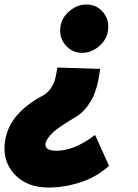

<svg xmlns="http://www.w3.org/2000/svg" viewBox="-38 -592 620 861"><path d="M349.1 -571.8Q396.5 -571.8 425.3 -535.9Q454.1 -500 445.8 -451.2Q439 -412.1 405 -383.5Q371.1 -355 331.1 -355Q283.7 -355 254.2 -391.4Q224.6 -427.7 233.9 -477.1Q240.7 -515.1 274.9 -543.5Q309.1 -571.8 349.1 -571.8ZM411.1 -283.2Q410.6 -281.7 408.7 -267.1Q406.7 -252.4 405.5 -246.1Q404.3 -239.7 401.1 -224.1Q397.9 -208.5 394.5 -198.7Q391.1 -189 386 -173.6Q380.9 -158.2 374 -147Q367.2 -135.7 358.6 -122.3Q350.1 -108.9 338.6 -97.2Q327.1 -85.4 314 -75.2Q284.7 -57.6 269.3 -47.9Q253.9 -38.1 231.9 -23.2Q210 -8.3 198.7 2.4Q187.5 13.2 178 26.4Q168.5 39.6 166 51.8Q161.6 84 215.8 84Q295.4 84 388.2 13.2L451.2 151.9Q394 202.6 322 225.8Q250 249 179.2 249Q80.1 249 24.7 186.8Q-30.8 124.5 -14.2 34.2Q4.4 -77.1 138.2 -154.8Q202.1 -182.6 213.9 -258.8L219.2 -289.1Z"/></svg>

Font: Stilu Bold
Style: Italic
Weight: 700
Italic angle: -10°
Designer: Genilson Lima Santos
Foundry: Genilson Lima Santos
Version: Version 1.200;PS 001.200;hotconv 1.0.88;makeotf.lib2.5.64775